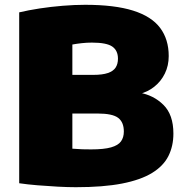

<svg xmlns="http://www.w3.org/2000/svg" viewBox="-20 -770 766 800"><path d="M296 10Q263.5 10 221.2 7.8Q179 5.5 136.2 2Q93.5 -1.5 60 -6.5V-718.5Q98 -727.5 145.2 -734.8Q192.5 -742 241.8 -746Q291 -750 334.5 -750Q457.5 -750 534.5 -725.8Q611.5 -701.5 647.2 -653.8Q683 -606 683 -536.5Q683 -496.5 667 -463.8Q651 -431 623 -408.8Q595 -386.5 559.5 -378V-384Q619.5 -374 661 -333Q702.5 -292 702.5 -213.5Q702.5 -161.5 681.8 -120Q661 -78.5 613.8 -49.5Q566.5 -20.5 488.5 -5.2Q410.5 10 296 10ZM359.5 -147.5Q413 -147.5 442.8 -156Q472.5 -164.5 484.2 -181Q496 -197.5 496 -222Q496 -261 472.2 -279Q448.5 -297 386.5 -297H258V-458H368Q407 -458 429.5 -465.8Q452 -473.5 461.8 -488.5Q471.5 -503.5 471.5 -525.5Q471.5 -559.5 447.8 -576Q424 -592.5 363 -592.5Q342 -592.5 321.2 -590.2Q300.5 -588 281.5 -584.5V-150.5Q304.5 -148.5 323 -148Q341.5 -147.5 359.5 -147.5Z"/></svg>

Font: Encode Sans SC SemiExpanded Black
Style: Regular
Weight: 900
Width: 6
Designer: Multiple Designers
Foundry: Impallari Type
Version: Version 3.002